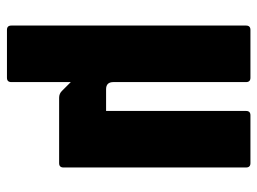

<svg xmlns="http://www.w3.org/2000/svg" viewBox="-114 -476 740 552"><g transform="rotate(90 256.0 -200.0)"><path d="M66 150Q53.5 150 53.5 137.5V-537.5Q53.5 -550 66 -550H203.5Q216 -550 216 -537.5V-156Q216 -135 236.5 -135H299V-537.5Q299 -550 311.5 -550H449Q461.5 -550 461.5 -537.5V-12.5Q461.5 0 449 0H261Q249 0 241 -8.5L216 -33.5V137.5Q216 150 203.5 150Z"/></g></svg>

Font: Jaro 24pt
Style: Regular
Weight: 400
Designer: Agyei Archer, Celine Hurka, Mirko Velimirović
Version: Version 1.000